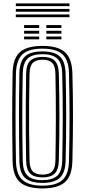

<svg xmlns="http://www.w3.org/2000/svg" viewBox="-20 -1070 487 1098"><path d="M223.2 7.5Q133 7.5 93.2 -29Q53.5 -65.5 52 -149.5Q51 -220.2 50.4 -281.9Q49.8 -343.5 49.8 -401.9Q49.8 -460.2 50.4 -520.9Q51 -581.5 52 -650.5Q53.5 -734.8 93.2 -771.1Q133 -807.5 223.2 -807.5Q311.5 -807.5 351.6 -771.4Q391.8 -735.2 394 -650.8Q395.8 -585.8 396.6 -525.6Q397.5 -465.5 397.4 -405.9Q397.2 -346.2 396.5 -283.1Q395.8 -220 394 -149.2Q391.8 -63.2 350.9 -27.9Q310 7.5 223.2 7.5ZM223.2 -8.2Q300.2 -8.2 336.6 -40.2Q373 -72.2 374.5 -150Q376 -215.5 376.8 -275.6Q377.5 -335.8 377.6 -395Q377.8 -454.2 377 -517Q376.2 -579.8 374.5 -650Q373 -727 337.1 -759.4Q301.2 -791.8 223.2 -791.8Q142.5 -791.8 107.8 -758.5Q73 -725.2 71.2 -650Q70 -591 69.4 -534.8Q68.8 -478.5 68.8 -419.6Q68.8 -360.8 69.2 -294.8Q69.8 -228.8 71.2 -150Q72.8 -71.2 109.8 -39.8Q146.8 -8.2 223.2 -8.2ZM223.2 -24Q153.5 -24 122.8 -53.2Q92 -82.5 90.8 -150Q89.8 -220.2 89.1 -281.8Q88.5 -343.2 88.5 -401.6Q88.5 -460 89.1 -520.8Q89.8 -581.5 90.8 -650Q92 -717.5 122.6 -746.8Q153.2 -776 223.2 -776Q290.8 -776 322 -747.2Q353.2 -718.5 355.2 -649.5Q356.8 -589 357.6 -529.4Q358.5 -469.8 358.5 -408.9Q358.5 -348 357.8 -283.9Q357 -219.8 355.2 -150.5Q353.5 -81.2 321.6 -52.6Q289.8 -24 223.2 -24ZM223.2 -39.8Q278.5 -39.8 306.4 -64.1Q334.2 -88.5 335.8 -151Q337.2 -215.5 338 -276.4Q338.8 -337.2 338.9 -397.4Q339 -457.5 338.2 -519.8Q337.5 -582 335.8 -649Q334.2 -710.8 306.9 -735.5Q279.5 -760.2 223.2 -760.2Q163.5 -760.2 137.4 -734.5Q111.2 -708.8 110 -649.5Q108.8 -585 108.1 -525.1Q107.5 -465.2 107.5 -405.9Q107.5 -346.5 108.1 -283.6Q108.8 -220.8 110 -150.5Q111.2 -91.8 137.4 -65.8Q163.5 -39.8 223.2 -39.8ZM223.2 -55.5Q174.2 -55.5 152.4 -77.9Q130.5 -100.2 129.5 -151.2Q128 -233.5 127.4 -315.2Q126.8 -397 127.4 -480Q128 -563 129.5 -649.2Q130.5 -702 153.5 -723.2Q176.5 -744.5 223.2 -744.5Q271 -744.5 293 -722.6Q315 -700.8 316.5 -648.8Q318 -586.8 318.9 -527.6Q319.8 -468.5 319.8 -408.9Q319.8 -349.2 319 -286Q318.2 -222.8 316.5 -152.2Q315.2 -100 293.2 -77.8Q271.2 -55.5 223.2 -55.5ZM223.2 -71.5Q260.2 -71.5 278.2 -89.8Q296.2 -108 297 -153Q298 -213 298.6 -271.2Q299.2 -329.5 299.4 -389.1Q299.5 -448.8 299 -512.5Q298.5 -576.2 297 -647Q296.2 -693.5 277.6 -711Q259 -728.5 223.2 -728.5Q185.5 -728.5 167.6 -710.5Q149.8 -692.5 148.8 -648.5Q147.2 -567.8 146.6 -489Q146 -410.2 146.5 -327.4Q147 -244.5 148.8 -151.5Q149.8 -108.8 167.1 -90.1Q184.5 -71.5 223.2 -71.5ZM244.8 -910V-926.5H331.2V-910ZM117.8 -845V-861.2H204.2V-845ZM117.8 -877.5V-893.8H204.2V-877.5ZM117.8 -910V-926.5H204.2V-910ZM244.8 -845V-861.2H331.2V-845ZM244.8 -877.5V-893.8H331.2V-877.5ZM70.5 -1034.8V-1050.5H377.2V-1034.8ZM70.5 -971.5V-987.2H377.2V-971.5ZM70.5 -1003V-1019H377.2V-1003Z"/></svg>

Font: Big Shoulders Inline Text Thin SemiBold
Style: Regular
Weight: 600
Version: Version 2.002